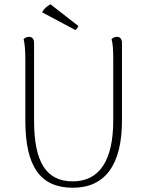

<svg xmlns="http://www.w3.org/2000/svg" viewBox="-20 -870 686 902"><path d="M178 -812 334 -729C340 -732 347 -743 348 -748L217 -850C202 -842 186 -829 178 -812ZM553 -669C553 -687 544 -697 529 -697C517 -697 509 -691 504 -686C510 -667 512 -634 512 -594V-304C512 -116 447 -18 322 -18C198 -18 140 -107 140 -304V-669C140 -687 131 -697 116 -697C104 -697 96 -691 91 -686C96 -667 99 -634 99 -594V-304C99 -87 170 12 322 12C474 12 553 -96 553 -304Z"/></svg>

Font: Arima Koshi ExtraLight
Style: Regular
Weight: 275
Designer: Joana Correia and Natanael Gama
Foundry: NDISCOVER
Version: Version 1.019;PS 001.019;hotconv 1.0.88;makeotf.lib2.5.64775